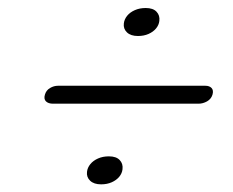

<svg xmlns="http://www.w3.org/2000/svg" viewBox="-20 -582 593 489"><path d="M331.3 -490.3Q313 -490.3 303.4 -499.5Q293.7 -508.7 295.4 -522.3Q296.6 -532.9 303.9 -541.9Q311.2 -550.8 323.5 -556.2Q335.7 -561.6 351.1 -561.6Q369.9 -561.6 378.7 -552.1Q387.6 -542.7 385.8 -528.7Q384.7 -518.4 377.5 -509.6Q370.3 -500.9 358.4 -495.6Q346.5 -490.3 331.3 -490.3ZM94.4 -341Q97.5 -351.9 107.3 -357.8Q117.1 -363.6 127.9 -363.6H502.9Q513.4 -363.6 518.9 -357.8Q524.3 -351.9 521.2 -341Q517.8 -329.8 507.3 -323.8Q496.7 -317.9 485.6 -317.9H115.1Q103.2 -317.9 97.1 -323.8Q91 -329.8 94.4 -341ZM237.5 -112.5Q219.2 -112.5 209.6 -121.7Q199.9 -130.9 201.6 -144.5Q202.8 -155.1 210.1 -164Q217.4 -173 229.7 -178.4Q241.9 -183.8 257.3 -183.8Q276.1 -183.8 284.9 -174.3Q293.8 -164.9 292 -150.9Q290.9 -140.6 283.7 -131.8Q276.5 -123.1 264.6 -117.8Q252.7 -112.5 237.5 -112.5Z"/></svg>

Font: Fraunces
Style: Italic
Weight: 900
Italic angle: -16°
Version: Version 1.000;[0bf87f6ff]